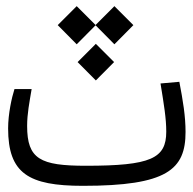

<svg xmlns="http://www.w3.org/2000/svg" viewBox="-20 -600 626 622"><path d="M248.5 2C521.5 2 581.1 -50.8 581.1 -172.4C581.1 -223.6 572.8 -273.4 561 -335L500 -329.6C511.2 -260.3 518.6 -216.8 518.6 -173.3C518.6 -86.4 468.3 -63 258.3 -63C110.4 -63 67.9 -84.5 67.9 -191.9C67.9 -231.9 75.2 -267.6 82.5 -311.5H26.9C18.1 -284.2 6.3 -231.4 6.3 -184.1C6.3 -38.1 72.3 2 248.5 2ZM350.6 -580.1 289.6 -519 228.5 -580.1 167 -518.6 228.5 -456.5 289.6 -518.1 350.6 -456.5 412.1 -518.6ZM290.5 -458 231.4 -398.9 290.5 -339.4 349.6 -398.9Z"/></svg>

Font: Cascadia Code Light
Style: Regular
Weight: 300
Monospace: yes
Designer: Aaron Bell
Foundry: Saja Typeworks
Version: Version 2404.023